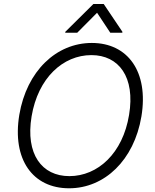

<svg xmlns="http://www.w3.org/2000/svg" viewBox="-20 -958 797 987"><path d="M377.1 -789.8 479 -892.4 546.9 -789.8H608.7L609.4 -794.4L513.1 -937.5H460.2L315.7 -794.4L315.3 -789.8ZM707 -359.7C745 -589.5 636.7 -737.2 452.1 -737.2C269.5 -737.2 117.2 -593 79.2 -367.5C41.5 -138.1 148.4 9.9 335.2 9.9C517 9.9 669.4 -134.2 707 -359.7ZM643.5 -367.5C611.5 -170.1 483 -52.6 336.6 -52.6C195 -52.6 110.1 -165.5 142.4 -359.7C175.4 -557.5 304 -674.7 449.9 -674.7C590.6 -674.7 676.1 -562.1 643.5 -367.5Z"/></svg>

Font: TID UI Light
Style: Italic
Weight: 300
Italic angle: -9.39999°
Designer: The TID Project Authors
Foundry: Bakken & Bæck
Version: Version 1.001;hotconv 1.0.109;makeotfexe 2.5.65596